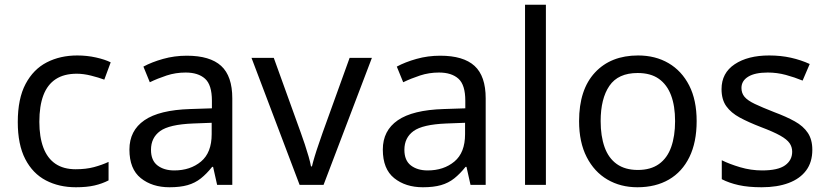

<svg xmlns="http://www.w3.org/2000/svg" viewBox="-20 -780 3492 810"><path d="M300 10Q229 10 173.5 -19Q118 -48 86.5 -109Q55 -170 55 -265Q55 -364 88 -426Q121 -488 177.5 -517Q234 -546 306 -546Q347 -546 385 -537.5Q423 -529 447 -517L420 -444Q396 -453 364 -461Q332 -469 304 -469Q250 -469 215 -446Q180 -423 163 -378Q146 -333 146 -266Q146 -202 163 -157Q180 -112 214 -89Q248 -66 299 -66Q343 -66 376.5 -75Q410 -84 438 -97V-19Q411 -5 378.5 2.5Q346 10 300 10Z M768 -545Q866 -545 913 -502Q960 -459 960 -365V0H896L879 -76H875Q852 -47 827.5 -27.5Q803 -8 771.5 1Q740 10 695 10Q622 10 574 -28.5Q526 -67 526 -149Q526 -229 589 -272.5Q652 -316 783 -320L874 -323V-355Q874 -422 845 -448Q816 -474 763 -474Q721 -474 683 -461.5Q645 -449 612 -433L585 -499Q620 -518 668 -531.5Q716 -545 768 -545ZM794 -259Q694 -255 655.5 -227Q617 -199 617 -148Q617 -103 644.5 -82Q672 -61 715 -61Q783 -61 828 -98.5Q873 -136 873 -214V-262Z M1244 0 1041 -536H1135L1249 -220Q1257 -198 1266 -171Q1275 -144 1282 -119.5Q1289 -95 1292 -78H1296Q1300 -95 1307.5 -120Q1315 -145 1324.5 -172Q1334 -199 1341 -220L1455 -536H1549L1345 0Z M1837 -545Q1935 -545 1982 -502Q2029 -459 2029 -365V0H1965L1948 -76H1944Q1921 -47 1896.5 -27.5Q1872 -8 1840.5 1Q1809 10 1764 10Q1691 10 1643 -28.5Q1595 -67 1595 -149Q1595 -229 1658 -272.5Q1721 -316 1852 -320L1943 -323V-355Q1943 -422 1914 -448Q1885 -474 1832 -474Q1790 -474 1752 -461.5Q1714 -449 1681 -433L1654 -499Q1689 -518 1737 -531.5Q1785 -545 1837 -545ZM1863 -259Q1763 -255 1724.5 -227Q1686 -199 1686 -148Q1686 -103 1713.5 -82Q1741 -61 1784 -61Q1852 -61 1897 -98.5Q1942 -136 1942 -214V-262Z M2283 0H2195V-760H2283Z M2919 -269Q2919 -180 2888.5 -117.5Q2858 -55 2802 -22.5Q2746 10 2669 10Q2598 10 2542.5 -22.5Q2487 -55 2455 -117.5Q2423 -180 2423 -269Q2423 -402 2490 -474Q2557 -546 2672 -546Q2745 -546 2800.5 -513.5Q2856 -481 2887.5 -419.5Q2919 -358 2919 -269ZM2514 -269Q2514 -206 2530.5 -159.5Q2547 -113 2582 -88Q2617 -63 2671 -63Q2725 -63 2760 -88Q2795 -113 2811.5 -159.5Q2828 -206 2828 -269Q2828 -333 2811 -378Q2794 -423 2759.5 -447.5Q2725 -472 2670 -472Q2588 -472 2551 -418Q2514 -364 2514 -269Z M3407 -148Q3407 -96 3381 -61Q3355 -26 3307 -8Q3259 10 3193 10Q3137 10 3096.5 1Q3056 -8 3025 -24V-104Q3057 -88 3102.5 -74.5Q3148 -61 3195 -61Q3262 -61 3292 -82.5Q3322 -104 3322 -140Q3322 -160 3311 -176Q3300 -192 3271.5 -208Q3243 -224 3190 -244Q3138 -264 3101 -284Q3064 -304 3044 -332Q3024 -360 3024 -404Q3024 -472 3079.5 -509Q3135 -546 3225 -546Q3274 -546 3316.5 -536.5Q3359 -527 3396 -510L3366 -440Q3332 -454 3295 -464Q3258 -474 3219 -474Q3165 -474 3136.5 -456.5Q3108 -439 3108 -409Q3108 -387 3121 -371.5Q3134 -356 3164.5 -341.5Q3195 -327 3246 -307Q3297 -288 3333 -268Q3369 -248 3388 -219.5Q3407 -191 3407 -148Z"/></svg>

Font: Noto Sans Cherokee
Style: Regular
Weight: 400
Designer: Monotype Design Team
Foundry: Monotype Imaging Inc.
Version: Version 2.001